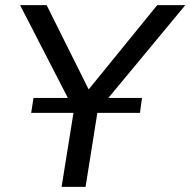

<svg xmlns="http://www.w3.org/2000/svg" viewBox="-20 -725 739 745"><path d="M219 0 267 -299 58 -705H161L324 -378L590 -705H699L359 -295L312 0ZM101 -287 110 -345H531L523 -287Z"/></svg>

Font: Mulish Medium
Style: Italic
Weight: 500
Italic angle: -9°
Designer: Vernon Adams
Foundry: Vernon Adams
Version: Version 3.603; ttfautohint (v1.8.3)